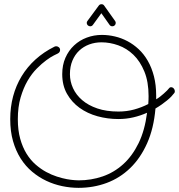

<svg xmlns="http://www.w3.org/2000/svg" viewBox="-20 -886 862 925"><path d="M732.4 -407.7Q741.2 -412.6 750.7 -419.9Q760.3 -427.2 769 -435.1Q777.8 -442.9 784.9 -450Q792 -457 795.9 -462.4Q798.8 -465.8 803.7 -465.8Q812 -465.8 817.1 -459.7Q822.3 -453.6 822.3 -446.8Q822.3 -441.9 820.3 -438.5Q814.5 -430.7 805.4 -421.1Q796.4 -411.6 784.4 -401.9Q772.5 -392.1 758.3 -382.1Q744.1 -372.1 729 -363.3Q720.7 -267.1 688.7 -195.6Q656.7 -124 607.2 -76.2Q557.6 -28.3 493.9 -4.6Q430.2 19 358.4 19Q319.3 19 279.5 10.7Q239.7 2.4 203.1 -14.9Q166.5 -32.2 134.8 -58.8Q103 -85.4 79.6 -122.3Q56.2 -159.2 42.7 -206.3Q29.3 -253.4 29.3 -312Q29.3 -370.1 43.2 -422.1Q57.1 -474.1 84.2 -518.8Q111.3 -563.5 150.9 -599.4Q190.4 -635.3 242.2 -661.1Q246.1 -663.1 251 -663.1Q257.8 -663.1 263.7 -658.2Q269.5 -653.3 269.5 -645Q269.5 -639.6 266.4 -635Q263.2 -630.4 257.8 -627.9Q254.9 -626.5 239.5 -618.9Q224.1 -611.3 202.9 -595.7Q181.6 -580.1 157.5 -555.9Q133.3 -531.7 113 -497.1Q92.8 -462.4 79.3 -416.5Q65.9 -370.6 65.9 -312Q65.9 -258.3 77.4 -217.3Q88.9 -176.3 107.9 -145.5Q127 -114.7 151.6 -93.3Q176.3 -71.8 202.4 -57.6Q228.5 -43.5 254.4 -35.2Q280.3 -26.9 302 -22.9Q323.7 -19 338.9 -18.1Q354 -17.1 358.9 -17.1Q419.4 -17.1 474.6 -36.1Q529.8 -55.2 573.7 -95Q617.7 -134.8 647.7 -196.3Q677.7 -257.8 688.5 -342.8Q656.7 -328.6 622.3 -320.6Q587.9 -312.5 550.3 -312.5Q498.5 -312.5 449.7 -325.9Q400.9 -339.4 363.3 -366.5Q325.7 -393.6 302.7 -434.1Q279.8 -474.6 279.8 -528.8Q279.8 -572.8 295.2 -607.7Q310.5 -642.6 336.9 -667.2Q363.3 -691.9 397.9 -704.8Q432.6 -717.8 470.7 -717.8Q502 -717.8 533.4 -710.4Q564.9 -703.1 594 -687.7Q623 -672.4 648.2 -648.9Q673.3 -625.5 692.1 -592.8Q710.9 -560.1 721.7 -518.3Q732.4 -476.6 732.4 -424.8ZM694.3 -384.8Q695.8 -403.8 695.8 -422.9Q695.8 -492.2 675.5 -541.5Q655.3 -590.8 622.8 -622.1Q590.3 -653.3 549.8 -667.7Q509.3 -682.1 468.8 -682.1Q437.5 -682.1 409.9 -671.9Q382.3 -661.6 361.6 -642.1Q340.8 -622.6 328.9 -594Q316.9 -565.4 316.9 -528.8Q316.9 -493.7 331.8 -461.2Q346.7 -428.7 376 -403.6Q405.3 -378.4 449 -363.5Q492.7 -348.6 550.8 -348.6Q590.3 -348.6 626.2 -358.4Q662.1 -368.2 694.3 -384.8ZM534.7 -784.7Q537.6 -780.3 537.6 -775.4Q537.6 -769 533 -764.2Q528.3 -759.3 521.5 -759.3Q513.2 -759.3 508.3 -765.6L468.3 -822.3L427.2 -765.6Q422.4 -759.3 414.6 -759.3Q407.7 -759.3 402.8 -764.2Q397.9 -769 397.9 -775.4Q397.9 -781.2 401.4 -785.2L456.1 -859.4Q460.9 -865.7 469.2 -865.7Q477.5 -865.7 481.9 -858.9Z"/></svg>

Font: Sacramento
Style: Regular
Weight: 400
Designer: Astigmatic (AOETI)
Foundry: Astigmatic (AOETI)
Version: Version 1.000